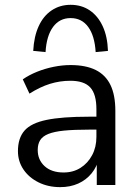

<svg xmlns="http://www.w3.org/2000/svg" viewBox="-20 -764 570 793"><path d="M228.7 8.9Q178.8 8.9 139.2 -10.8Q99.5 -30.5 76.8 -64.1Q54.1 -97.8 54.1 -139.7Q54.1 -193.7 81.3 -224.7Q108.5 -255.6 172.3 -268.8Q236.1 -282 345.8 -282H391.1V-228.6H347.4Q286.1 -228.6 245 -224.6Q204 -220.5 180 -210.9Q156 -201.3 145.9 -185.1Q135.8 -168.9 135.8 -144.6Q135.8 -103.7 164.4 -77.6Q193 -51.6 242.5 -51.6Q282.3 -51.6 312.6 -70.8Q342.9 -90 360.5 -123.1Q378.2 -156.2 378.2 -198.7V-313.1Q378.2 -374.8 353 -402.6Q327.8 -430.4 270.5 -430.4Q227.4 -430.4 186.3 -417.7Q145.1 -404.9 101.7 -377.3L74.1 -436.3Q100.1 -454.3 133 -467.6Q165.8 -480.8 201.9 -488.1Q237.9 -495.3 271.3 -495.3Q334.3 -495.3 375.3 -474.9Q416.2 -454.5 436.3 -412.9Q456.4 -371.3 456.4 -306.1V0H379.7V-113H389.3Q380.7 -75.4 358.3 -48Q336 -20.7 303.1 -5.9Q270.2 8.9 228.7 8.9ZM168.1 -548.9 117.2 -553.8Q120.3 -613.3 139.7 -655.7Q159.1 -698.2 193.2 -721.1Q227.3 -744.1 271.6 -744.1Q316.9 -744.1 350.7 -721.1Q384.5 -698.2 404.2 -655.7Q423.9 -613.3 425.9 -553.8L375.1 -548.9Q371.1 -615.8 344.4 -652.6Q317.8 -689.3 271.6 -689.3Q225.9 -689.3 199 -652.6Q172.1 -615.8 168.1 -548.9Z"/></svg>

Font: Nunito Sans 12pt ExtraLight
Style: Regular
Weight: 200
Version: Version 3.101;gftools[0.9.27]